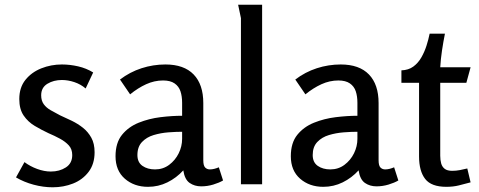

<svg xmlns="http://www.w3.org/2000/svg" viewBox="-20 -783 2036 816"><path d="M243 -509Q277 -509 312 -501Q347 -493 376 -475L344 -407Q323 -425 296 -434Q269 -443 243 -443Q208 -443 181.5 -427Q155 -411 155 -378Q155 -355 166 -340Q177 -325 195.5 -314.5Q214 -304 235 -293Q260 -282 285.5 -269.5Q311 -257 332.5 -240Q354 -223 368 -198Q382 -173 382 -136Q382 -86 356.5 -52.5Q331 -19 290.5 -3Q250 13 204 13Q164 13 123 2Q82 -9 48 -29L84 -94Q108 -76 138 -65Q168 -54 196 -54Q233 -54 260 -71.5Q287 -89 287 -124Q287 -149 272.5 -165Q258 -181 235 -193.5Q212 -206 186 -217Q156 -231 127.5 -248Q99 -265 80.5 -292Q62 -319 62 -362Q62 -411 88 -443.5Q114 -476 155.5 -492.5Q197 -509 243 -509Z M683 -509Q762 -509 803 -466.5Q844 -424 844 -345V-102Q844 -79 852 -71Q860 -63 872 -63Q881 -63 891 -65.5Q901 -68 910 -72L928 -16Q911 -6 886 1.5Q861 9 835 9Q807 9 786 -5.5Q765 -20 759 -59Q730 -27 691.5 -8Q653 11 609 11Q550 11 510.5 -23.5Q471 -58 471 -119Q471 -176 498.5 -210Q526 -244 569.5 -261.5Q613 -279 662 -285Q711 -291 754 -291V-346Q754 -374 747 -395Q740 -416 722 -428.5Q704 -441 673 -441Q636 -441 601 -425Q566 -409 533 -382L490 -445Q532 -477 581.5 -493Q631 -509 683 -509ZM754 -223Q728 -223 695.5 -220.5Q663 -218 633 -209Q603 -200 583.5 -179.5Q564 -159 564 -124Q564 -93 585.5 -78Q607 -63 639 -63Q673 -63 699 -82.5Q725 -102 739.5 -131.5Q754 -161 754 -193Z M1094 -763V0H1004V-706L992 -763Z M1428 -509Q1507 -509 1548 -466.5Q1589 -424 1589 -345V-102Q1589 -79 1597 -71Q1605 -63 1617 -63Q1626 -63 1636 -65.5Q1646 -68 1655 -72L1673 -16Q1656 -6 1631 1.5Q1606 9 1580 9Q1552 9 1531 -5.5Q1510 -20 1504 -59Q1475 -27 1436.5 -8Q1398 11 1354 11Q1295 11 1255.5 -23.5Q1216 -58 1216 -119Q1216 -176 1243.5 -210Q1271 -244 1314.5 -261.5Q1358 -279 1407 -285Q1456 -291 1499 -291V-346Q1499 -374 1492 -395Q1485 -416 1467 -428.5Q1449 -441 1418 -441Q1381 -441 1346 -425Q1311 -409 1278 -382L1235 -445Q1277 -477 1326.5 -493Q1376 -509 1428 -509ZM1499 -223Q1473 -223 1440.5 -220.5Q1408 -218 1378 -209Q1348 -200 1328.5 -179.5Q1309 -159 1309 -124Q1309 -93 1330.5 -78Q1352 -63 1384 -63Q1418 -63 1444 -82.5Q1470 -102 1484.5 -131.5Q1499 -161 1499 -193Z M1871 -640Q1864 -605 1858.5 -568.5Q1853 -532 1851 -497H1980L1962 -431H1851V-121Q1851 -103 1855 -88.5Q1859 -74 1870 -65.5Q1881 -57 1902 -57Q1918 -57 1934 -60Q1950 -63 1966 -67L1980 -8Q1954 -1 1930 5Q1906 11 1877 11Q1813 11 1787 -22.5Q1761 -56 1761 -118V-431H1686V-484Q1716 -485 1736.5 -500Q1757 -515 1770.5 -538.5Q1784 -562 1792.5 -588.5Q1801 -615 1806 -640Z"/></svg>

Font: Rosario Medium
Style: Regular
Weight: 500
Version: Version 1.201